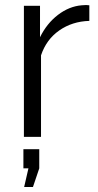

<svg xmlns="http://www.w3.org/2000/svg" viewBox="-20 -544 391 763"><path d="M335 -461Q267 -459 215.5 -423Q164 -387 143 -324V0H75V-521H139V-396Q166 -451 210.5 -485Q255 -519 305 -523Q315 -524 322 -524Q329 -524 335 -523ZM76 199 93 125H73V49H136V125L111 199Z"/></svg>

Font: Raleway
Style: Regular
Weight: 400
Designer: Matt McInerney, Pablo Impallari, Rodrigo Fuenzalida
Foundry: Matt McInerney, Pablo Impallari, Rodrigo Fuenzalida
Version: Version 4.101;RELEASE